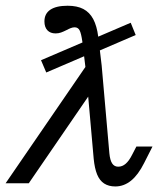

<svg xmlns="http://www.w3.org/2000/svg" viewBox="-53 -651 575 682"><path d="M279.8 -87.1 258.1 -332.3 279.8 -336.3 49.2 0H-33.1L254 -418.5H308.1L335.5 -106.5Q337.9 -81.5 345.6 -70.2Q353.2 -58.9 366.9 -58.9Q381.5 -58.9 393.5 -69.4Q405.6 -79.8 416.9 -102.4L431.5 -130.6H488.7L458.9 -71.8Q437.9 -29.8 412.5 -9.3Q387.1 11.3 356.5 11.3Q333.1 11.3 316.9 0.8Q300.8 -9.7 291.9 -31.5Q283.1 -53.2 279.8 -87.1ZM212.1 -554Q205.6 -554 198.4 -551.2Q191.1 -548.4 183.9 -544.4Q172.6 -538.7 163.7 -535.5Q154.8 -532.3 144.4 -532.3Q125.8 -532.3 115.3 -543.5Q104.8 -554.8 104.8 -575Q104.8 -602.4 125.8 -616.5Q146.8 -630.6 187.1 -630.6Q221 -630.6 243.1 -619Q265.3 -607.3 278.2 -583.1Q291.1 -558.9 296 -520.2L308.1 -418.5L253.2 -389.5L239.5 -503.2Q235.5 -532.3 229.8 -543.1Q224.2 -554 212.1 -554ZM92.7 -437.1 254.8 -506.5 280.6 -466.1 111.3 -393.5ZM254.8 -503.2 411.3 -570.2 429 -526.6 280.6 -462.9Z"/></svg>

Font: Playfair Micro SmCond SmLight
Style: Italic
Weight: 360
Width: 4
Italic angle: -15.6°
Designer: Claus Eggers Sørensen
Foundry: Claus Eggers Sørensen
Version: Version 2.203;Glyphs 3.3 (3326)